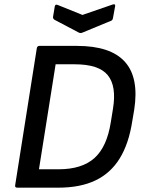

<svg xmlns="http://www.w3.org/2000/svg" viewBox="-20 -867 671 887"><path d="M60 0Q48 0 50 -11L150 -644Q152 -655 162 -655H335Q491 -655 557 -581.5Q623 -508 600 -360L591 -307Q575 -203 533 -135Q491 -67 421 -33.5Q351 0 249 0ZM160 -85H251Q358 -85 416 -136.5Q474 -188 492 -303L502 -365Q519 -469 478 -519.5Q437 -570 325 -570H237ZM500 -846Q506 -848 509.5 -846.5Q513 -845 512 -839L502 -784Q500 -773 493 -771L360 -716Q353 -713 345 -716L233 -775Q224 -780 225 -789L233 -837Q235 -849 247 -844L361 -798Z"/></svg>

Font: Sofia Sans SemiBold
Style: Italic
Weight: 600
Italic angle: -9°
Designer: Botio Nikoltchev, Ani Petrova
Foundry: lettersoup
Version: Version 4.100-B